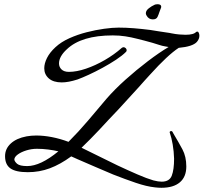

<svg xmlns="http://www.w3.org/2000/svg" viewBox="-20 -800 966 911"><path d="M746 91Q739 91 731 90.5Q723 90 715 89Q676 85 624.5 67.5Q573 50 517 28Q480 13 432.5 -8Q385 -29 347 -45Q339 -49 331.5 -52Q324 -55 318 -58Q266 -20 216.5 -1.5Q167 17 112 17Q55 17 29.5 -1Q4 -19 4 -59Q4 -94 31 -119Q58 -144 106 -153Q117 -155 128.5 -156Q140 -157 152 -157Q187 -157 226 -149.5Q265 -142 305 -127Q352 -174 397.5 -227.5Q443 -281 485 -331Q524 -376 576 -422.5Q628 -469 682 -510Q736 -551 780 -577L763 -580Q750 -582 735 -587Q720 -592 703 -597Q684 -602 664.5 -607.5Q645 -613 631 -616Q604 -623 575.5 -627.5Q547 -632 515 -632Q366 -632 297 -566Q260 -532 260 -499Q260 -482 272 -470.5Q284 -459 307 -459Q343 -459 387.5 -474Q432 -489 477 -515Q522 -541 558 -573Q563 -576 566 -576Q572 -576 576.5 -571.5Q581 -567 581 -562Q581 -557 578 -554Q560 -536 530.5 -516.5Q501 -497 467 -478.5Q433 -460 401.5 -445.5Q370 -431 348 -423Q326 -416 307.5 -412.5Q289 -409 273 -409Q233 -409 211.5 -428Q190 -447 190 -476Q190 -499 203 -525Q216 -551 243 -576Q270 -601 309 -618.5Q348 -636 391 -647Q434 -658 474 -663.5Q514 -669 543 -669Q578 -669 615 -666Q652 -663 692 -658Q712 -655 732.5 -651.5Q753 -648 769 -646Q777 -645 783 -644Q789 -643 793 -642Q813 -638 830 -636.5Q847 -635 860 -635Q900 -635 911 -649L919 -650Q926 -643 926 -630Q926 -615 914 -601Q894 -579 828 -573Q776 -539 692 -446Q680 -433 666.5 -418Q653 -403 638 -386L542 -281Q518 -256 495 -231.5Q472 -207 450 -183Q429 -161 408.5 -140Q388 -119 367 -99L426 -70L538 -15Q587 8 632 27.5Q677 47 708 56Q731 62 747 62Q784 62 795 33.5Q806 5 806 -47Q805 -82 799.5 -114Q794 -146 786 -169Q785 -170 785 -172Q785 -177 791 -178H793Q796 -178 798.5 -174.5Q801 -171 803 -166Q827 -126 845.5 -91.5Q864 -57 864 -10Q864 39 833.5 65Q803 91 746 91ZM109 -12Q172 -12 257 -82Q236 -87 209 -90.5Q182 -94 155 -94Q130 -94 105.5 -86.5Q81 -79 65 -67.5Q49 -56 48 -44Q48 -35 61 -23Q74 -12 109 -12ZM705 -708Q685 -708 675 -727Q672 -732 672 -737Q672 -750 686.5 -761Q701 -772 711 -776Q714 -778 718.5 -779Q723 -780 727 -780Q745 -780 745 -768Q745 -764 742 -758Q739 -752 736 -742Q733 -732 727.5 -720Q722 -708 705 -708Z"/></svg>

Font: Birthstone Bounce Medium
Style: Regular
Weight: 500
Designer: Robert E. Leuschke
Foundry: Rob Leuschke
Version: Version 1.010; ttfautohint (v1.8.3)